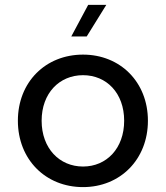

<svg xmlns="http://www.w3.org/2000/svg" viewBox="-20 -758 677 784"><path d="M319 6C471 6 584 -107 584 -265C584 -423 471 -535 319 -535C166 -535 53 -423 53 -265C53 -107 166 6 319 6ZM319 -78C223 -78 150 -152 150 -265C150 -378 223 -451 319 -451C415 -451 487 -378 487 -265C487 -152 415 -78 319 -78ZM271 -609H334L414 -738H340Z"/></svg>

Font: Chess Sans Medium
Style: Regular
Weight: 500
Designer: Wolf Bōese
Foundry: Wolf Bōese
Version: Version 7.223;Glyphs 3.3 (3306)